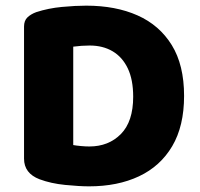

<svg xmlns="http://www.w3.org/2000/svg" viewBox="-20 -643 706 679"><path d="M451 -301Q451 -213 407.5 -169Q364 -125 296 -125Q283 -125 266.5 -126.5Q250 -128 239 -130V-478Q254 -480 268.5 -481Q283 -482 297 -482Q344 -482 378.5 -461.5Q413 -441 432 -401Q451 -361 451 -301ZM631 -304Q631 -413 587.5 -483.5Q544 -554 466.5 -588.5Q389 -623 285 -623Q247 -623 199 -618.5Q151 -614 108 -600Q89 -593 77 -581.5Q65 -570 65 -549V-82Q65 -30 120 -9Q160 6 210.5 11Q261 16 295 16Q396 16 471.5 -19.5Q547 -55 589 -126Q631 -197 631 -304Z"/></svg>

Font: Baloo Bhaijaan 2 ExtraBold
Style: Regular
Weight: 800
Designer: Sanskriti Dholi, Noopur Datye and Ek Type
Foundry: Ek Type
Version: Version 1.701